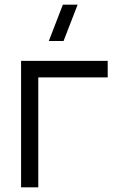

<svg xmlns="http://www.w3.org/2000/svg" viewBox="-20 -800 505 820"><path d="M251.5 -625H188.5L248.5 -780H311.5ZM70 0V-540H440V-469.5H143.5V0Z"/></svg>

Font: Cns Manrope
Style: Regular
Weight: 400
Designer: Mikhail Sharanda
Foundry: Mikhail Sharanda
Version: Version 4.504